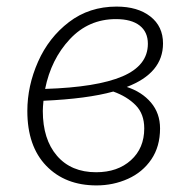

<svg xmlns="http://www.w3.org/2000/svg" viewBox="-20 -552 562 583"><path d="M475 -420Q475 -330 365 -288Q411 -273 438.5 -240.5Q466 -208 466 -162Q466 -107 439.5 -68Q413 -29 368.5 -9Q324 11 273 11Q178 11 120.5 -48.5Q63 -108 63 -215Q63 -291 95.5 -364.5Q128 -438 189.5 -485Q251 -532 334 -532Q398 -532 436.5 -502Q475 -472 475 -420ZM117 -282Q274 -287 351.5 -320Q429 -353 429 -419Q429 -455 404 -474.5Q379 -494 332 -494Q249 -494 192 -433Q135 -372 117 -282ZM112 -246Q110 -226 110 -215Q110 -129 153 -79Q196 -29 272 -29Q337 -29 377.5 -65.5Q418 -102 418 -162Q418 -206 392 -232.5Q366 -259 324 -274Q245 -252 112 -246Z"/></svg>

Font: Fira Sans ExtraLight
Style: Italic
Weight: 275
Italic angle: -8°
Designer: Carrois Corporate & Edenspiekermann AG
Foundry: Carrois Corporate GbR & Edenspiekermann AG
Version: Version 4.203